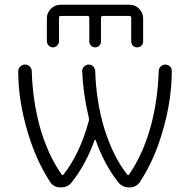

<svg xmlns="http://www.w3.org/2000/svg" viewBox="-20 -820 807 818"><path d="M238.3 -752Q231.4 -752 231.4 -744.1V-644.5Q231.4 -633.8 223.6 -626Q215.8 -618.2 205.6 -618.2Q195.3 -618.2 187.5 -626Q179.7 -633.8 179.7 -644.5V-742.2Q179.7 -765.6 196.8 -782.7Q213.9 -799.8 237.3 -799.8H532.2Q555.7 -799.8 572.8 -782.7Q589.8 -765.6 589.8 -742.2V-643.6Q589.8 -632.8 582.5 -625.5Q575.2 -618.2 564.5 -618.2Q553.7 -618.2 546.4 -625.5Q539.1 -632.8 539.1 -643.6V-744.1Q539.1 -752 531.2 -752H418Q410.2 -752 410.2 -744.1V-642.6Q410.2 -632.8 402.8 -625.5Q395.5 -618.2 385.3 -618.2Q375 -618.2 367.7 -625.5Q360.4 -632.8 360.4 -642.6V-744.1Q360.4 -752 353.5 -752ZM242.2 -77.1Q246.1 -71.3 251 -77.1Q320.3 -165 358.4 -304.7Q360.4 -311.5 358.4 -318.4Q334 -419.9 330.1 -517.6Q330.1 -528.3 338.4 -536.6Q346.7 -544.9 357.9 -544.9Q369.1 -544.9 377.4 -536.6Q385.7 -528.3 385.7 -516.6Q389.6 -389.6 423.8 -274.4Q461.9 -152.3 521.5 -77.1Q526.4 -71.3 530.3 -77.1Q588.9 -162.1 622.1 -281.2Q652.3 -392.6 656.2 -517.6Q656.2 -528.3 664.6 -536.6Q672.9 -544.9 684.1 -544.9Q695.3 -544.9 704.1 -537.1Q711.9 -529.3 711.9 -517.6Q711.9 -391.6 671.9 -257.8Q637.7 -138.7 576.2 -44.9Q560.5 -21.5 531.2 -21.5Q501 -21.5 483.4 -43.9Q423.8 -120.1 387.7 -222.7Q386.7 -224.6 384.8 -224.6Q382.8 -224.6 382.8 -222.7Q347.7 -123 286.1 -43.9Q268.6 -21.5 238.8 -21.5Q209 -21.5 193.4 -44.9Q132.8 -138.7 97.7 -257.8Q57.6 -392.6 57.6 -516.6Q57.6 -528.3 66.4 -536.1Q74.2 -544.9 86.4 -544.9Q98.6 -544.9 106.9 -536.6Q115.2 -528.3 115.2 -516.6Q119.1 -392.6 149.4 -281.2Q182.6 -162.1 242.2 -77.1Z"/></svg>

Font: Gen Jyuu Gothic P Light
Style: Regular
Weight: 200
Designer: [Source Han Sans]
Ryoko NISHIZUKA  (kana & ideographs); Paul D. Hunt (Latin, Greek & Cyrillic); Wenlong ZHANG  (bopomofo
Version: Version 1.002.20150607